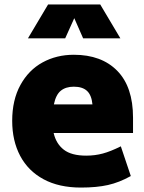

<svg xmlns="http://www.w3.org/2000/svg" viewBox="-20 -829 650 866"><path d="M35 0ZM369 -127Q408 -127 443.5 -136.5Q479 -146 525 -169L570 -35Q518 -6 467 5.5Q416 17 345 17Q246 17 176.5 -20.5Q107 -58 71 -126Q35 -194 35 -284Q35 -378 72 -445.5Q109 -513 172 -547.5Q235 -582 313 -582Q438 -582 509 -509.5Q580 -437 580 -298V-229H222Q233 -181 267.5 -154Q302 -127 369 -127ZM223 -358H397Q393 -400 372.5 -419Q352 -438 313 -438Q277 -438 254.5 -420Q232 -402 223 -358ZM355 -656 315 -747 274 -656H106L197 -809H432L523 -656Z"/></svg>

Font: Biryani Black
Style: Regular
Weight: 900
Designer: Dan Reynolds and Mathieu Reguer
Foundry: Dan Reynolds and Mathieu Reguer
Version: Version 1.004; ttfautohint (v1.1) -l 5 -r 5 -G 72 -x 0 -D la